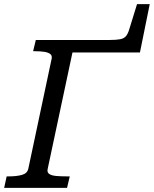

<svg xmlns="http://www.w3.org/2000/svg" viewBox="-39 -902 739 922"><path d="M633 -650H309L190 -91Q186 -75 197 -67Q208 -59 230.5 -57Q253 -55 283 -55H296L283 0H-19L-7 -55H4Q40 -55 66 -62Q92 -69 97 -92L209 -620Q212 -635 202.5 -642.5Q193 -650 174.5 -653Q156 -656 131 -656H120L133 -710H486Q519 -710 537.5 -713.5Q556 -717 565.5 -728Q575 -739 581 -759L619 -882H680Z"/></svg>

Font: Roboto Serif
Style: Italic
Weight: 400
Italic angle: -10°
Designer: Greg Gazdowicz
Foundry: Commercial Type
Version: Version 1.008